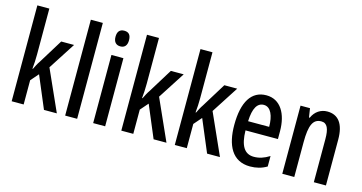

<svg xmlns="http://www.w3.org/2000/svg" viewBox="-80 -1110 2775 1470"><g transform="rotate(15 1308.0 -375.0)"><path d="M159 -396V-760H64V0H159V-192L213 -254L320 0H422L276 -326L414 -540H312L193 -347C179 -327 170 -308 157 -282H153C157 -320 159 -355 159 -396Z M583 0V-760H488V0Z M758 -745C722 -745 704 -724 704 -683C704 -643 724 -621 758 -621C793 -621 811 -643 811 -683C811 -723 795 -745 758 -745ZM805 -540H710V0H805Z M1028 -396V-760H933V0H1028V-192L1082 -254L1189 0H1291L1145 -326L1283 -540H1181L1062 -347C1048 -327 1039 -308 1026 -282H1022C1026 -320 1028 -355 1028 -396Z M1452 -396V-760H1357V0H1452V-192L1506 -254L1613 0H1715L1569 -326L1707 -540H1605L1486 -347C1472 -327 1463 -308 1450 -282H1446C1450 -320 1452 -355 1452 -396Z M1937 -549C1819 -549 1757 -449 1757 -266C1757 -106 1813 10 1955 10C2003 10 2047 -1 2087 -25V-108C2044 -81 2006 -69 1964 -69C1889 -69 1853 -128 1851 -248H2108V-309C2108 -447 2050 -549 1937 -549ZM1937 -473C1993 -473 2019 -406 2019 -321H1852C1856 -426 1886 -473 1937 -473Z M2420 -550C2369 -550 2324 -522 2301 -469H2295L2284 -540H2209V0H2304V-275C2304 -410 2329 -465 2395 -465C2442 -465 2459 -423 2459 -341V0H2555V-363C2555 -488 2507 -550 2420 -550Z"/></g></svg>

Font: Noto Sans Gurmukhi UI ExtraCondensed Medium
Style: Regular
Weight: 500
Width: 2
Designer: Jelle Bosma - Monotype Design Team
Foundry: Monotype Imaging Inc.
Version: Version 2.004